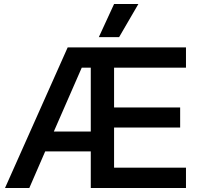

<svg xmlns="http://www.w3.org/2000/svg" viewBox="-20 -936 986 956"><path d="M548 -599V-401H877V-301H548V-101H906V0H432V-182H205L126 0H5L317 -700H906V-599ZM432 -281V-599H387L248 -281ZM548 -916H669L573 -751H472Z"/></svg>

Font: Chakra Petch SemiBold
Style: Regular
Weight: 600
Designer: Katatrad Aksorn Co.,Ltd.
Foundry: Cadson Demak Co.,Ltd.
Version: Version 1.000; ttfautohint (v1.6)